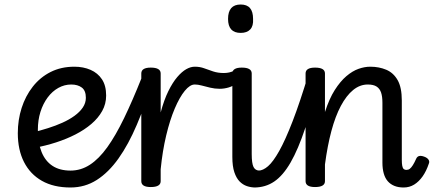

<svg xmlns="http://www.w3.org/2000/svg" viewBox="-20 -815 1928 852"><path d="M293 17Q218 17 166 -12.5Q114 -42 86.5 -96Q59 -150 59 -224Q59 -283 76 -336Q93 -389 125.5 -430.5Q158 -472 204.5 -495.5Q251 -519 310 -519Q350 -519 382 -505Q414 -491 432.5 -463Q451 -435 451 -391Q451 -354 433.5 -322.5Q416 -291 385.5 -265Q355 -239 315 -218.5Q275 -198 228.5 -183Q182 -168 133 -159L128 -228Q160 -236 193.5 -246.5Q227 -257 257 -270.5Q287 -284 310.5 -301Q334 -318 347.5 -338Q361 -358 361 -381Q361 -413 343 -426.5Q325 -440 296 -440Q266 -440 239 -425Q212 -410 191.5 -382.5Q171 -355 159.5 -318.5Q148 -282 148 -239Q148 -181 164.5 -140.5Q181 -100 213 -79Q245 -58 293 -58Q307 -58 314.5 -46.5Q322 -35 322 -20.5Q322 -6 315 5.5Q308 17 293 17Z M293 17Q283 17 278 5.5Q273 -6 273 -20.5Q273 -35 278 -46.5Q283 -58 293 -58Q339 -58 379 -84Q419 -110 456 -161.5Q493 -213 530.5 -290.5Q568 -368 609 -471Q614 -482 627.5 -481.5Q641 -481 651.5 -473Q662 -465 658 -454Q624 -348 587 -261Q550 -174 506 -112Q462 -50 409.5 -16.5Q357 17 293 17Z M649 15Q628 15 617.5 8.5Q607 2 607 -11V-489Q607 -502 617.5 -508.5Q628 -515 649 -515Q671 -515 682 -508.5Q693 -502 693 -489V-316Q708 -372 727 -410.5Q746 -449 766.5 -473Q787 -497 806.5 -508Q826 -519 844 -519Q863 -519 872.5 -507Q882 -495 882 -479.5Q882 -464 872.5 -452Q863 -440 844 -440Q823 -440 800 -412Q777 -384 755.5 -333.5Q734 -283 717.5 -214Q701 -145 693 -64V-11Q693 2 682 8.5Q671 15 649 15Z M955 -421Q933 -421 912.5 -426Q892 -431 875 -435.5Q858 -440 845 -440Q826 -440 817 -452Q808 -464 808 -479.5Q808 -495 817 -507Q826 -519 845 -519Q867 -519 886 -512Q905 -505 926 -498Q947 -491 973 -491Q986 -491 997 -493.5Q1008 -496 1016 -500Q1032 -509 1042 -500Q1052 -491 1052 -475.5Q1052 -460 1037 -449Q1015 -433 995 -427Q975 -421 955 -421Z M1113 17Q1094 17 1076 11Q1058 5 1043.5 -9.5Q1029 -24 1020 -50.5Q1011 -77 1011 -119V-489Q1011 -502 1021.5 -508.5Q1032 -515 1053 -515Q1075 -515 1086 -508.5Q1097 -502 1097 -489V-131Q1097 -90 1105 -74Q1113 -58 1132 -58Q1146 -58 1153 -46.5Q1160 -35 1158 -20.5Q1156 -6 1145 5.5Q1134 17 1113 17ZM1048 -669Q1020 -669 1006 -684.5Q992 -700 992 -731Q992 -763 1006 -779Q1020 -795 1048 -795Q1076 -795 1089.5 -779Q1103 -763 1103 -731Q1105 -700 1090.5 -684.5Q1076 -669 1048 -669Z M1108 17Q1094 17 1087.5 5.5Q1081 -6 1082.5 -20.5Q1084 -35 1095 -46.5Q1106 -58 1127 -58Q1147 -58 1169.5 -77.5Q1192 -97 1219 -145Q1246 -193 1278.5 -277Q1311 -361 1350 -490Q1354 -503 1367.5 -505Q1381 -507 1392.5 -499.5Q1404 -492 1400 -478Q1366 -341 1334.5 -246.5Q1303 -152 1269.5 -94Q1236 -36 1197 -9.5Q1158 17 1108 17Z M1771 17Q1748 17 1730.5 10Q1713 3 1701 -10.5Q1689 -24 1683 -45Q1677 -66 1677 -93V-359Q1677 -387 1671 -404.5Q1665 -422 1651 -431Q1637 -440 1612 -440Q1577 -440 1547 -415.5Q1517 -391 1492.5 -345Q1468 -299 1450.5 -233.5Q1433 -168 1422 -85V-11Q1422 2 1411 8.5Q1400 15 1378 15Q1357 15 1346.5 8.5Q1336 2 1336 -11V-489Q1336 -502 1346.5 -508.5Q1357 -515 1378 -515Q1400 -515 1411 -508.5Q1422 -502 1422 -489V-318Q1441 -377 1465.5 -415.5Q1490 -454 1517 -477Q1544 -500 1571 -509.5Q1598 -519 1623 -519Q1662 -519 1694 -505.5Q1726 -492 1744.5 -459.5Q1763 -427 1763 -369V-106Q1763 -89 1765 -79Q1767 -69 1771.5 -65Q1776 -61 1783 -61Q1792 -61 1798.5 -66Q1805 -71 1812 -82Q1819 -93 1827 -111Q1831 -120 1839.5 -122.5Q1848 -125 1862 -120Q1876 -115 1881.5 -106.5Q1887 -98 1883 -89Q1872 -56 1855.5 -32.5Q1839 -9 1818 4Q1797 17 1771 17Z"/></svg>

Font: Playwrite FR Moderne
Style: Regular
Weight: 400
Designer: Veronika Burian, José Scaglione
Foundry: TypeTogether
Version: Version 1.002